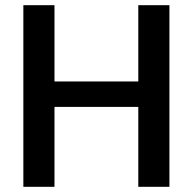

<svg xmlns="http://www.w3.org/2000/svg" viewBox="-20 -720 743 740"><path d="M513 0V-700H633V0ZM70 0V-700H190V0ZM172 -308V-406H535V-308Z"/></svg>

Font: DM Sans 18pt SemiBold
Style: Regular
Weight: 600
Designer: Colophon Foundry, Jonny Pinhorn
Foundry: Colophon Foundry
Version: Version 4.004;gftools[0.9.30]